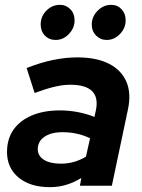

<svg xmlns="http://www.w3.org/2000/svg" viewBox="-20 -767 585 793"><path d="M186 6Q105 6 57 -33.5Q9 -73 9 -139Q9 -193 35.5 -231Q62 -269 111 -290Q160 -311 228 -311Q265 -311 301.5 -304Q338 -297 370 -284L376 -311Q387 -364 360.5 -390.5Q334 -417 270 -417Q241 -417 206.5 -409Q172 -401 123 -383L90 -486Q148 -509 200 -519.5Q252 -530 299 -530Q378 -530 429.5 -504Q481 -478 502 -429.5Q523 -381 508 -313L442 0H310L316 -32Q285 -13 253 -3.5Q221 6 186 6ZM232 -91Q260 -91 286 -98.5Q312 -106 335 -120L352 -196Q300 -221 238 -221Q191 -221 163.5 -202Q136 -183 136 -151Q136 -123 161.5 -107Q187 -91 232 -91ZM210 -602Q183 -602 165.5 -620Q148 -638 148 -666Q148 -699 171.5 -723Q195 -747 228 -747Q253 -747 270.5 -729Q288 -711 288 -683Q288 -651 264.5 -626.5Q241 -602 210 -602ZM421 -602Q395 -602 377 -620Q359 -638 359 -666Q359 -698 383 -722.5Q407 -747 439 -747Q465 -747 482 -729Q499 -711 499 -683Q499 -651 475.5 -626.5Q452 -602 421 -602Z"/></svg>

Font: Red Hat Display ExtraBold
Style: Italic
Weight: 800
Italic angle: -12°
Designer: Pentagram, MCKL
Foundry: Pentagram, MCKL
Version: Version 1.023